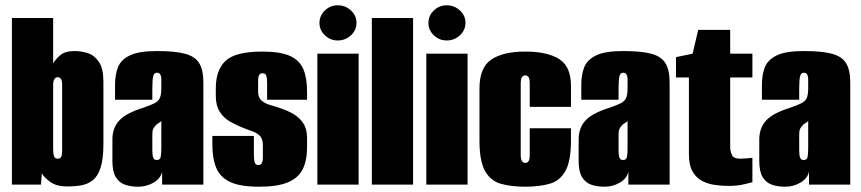

<svg xmlns="http://www.w3.org/2000/svg" viewBox="-20 -698 3255 726"><path d="M235 7Q192 7 168 -11.5Q144 -30 138 -43L135 0H25V-630H181V-458Q189 -473 207.5 -489Q226 -505 263 -505Q288 -505 312.5 -497Q337 -489 354 -464Q371 -439 371 -389V-154Q371 -97 360.5 -64.5Q350 -32 331.5 -17Q313 -2 288.5 2.5Q264 7 235 7ZM198 -98Q206 -98 209.5 -102Q213 -106 214 -114Q215 -122 215 -133V-376Q215 -393 210.5 -399.5Q206 -406 198 -406Q191 -406 186 -399.5Q181 -393 181 -376V-133Q181 -116 184.5 -107Q188 -98 198 -98Z M503 8Q475 8 453 0.5Q431 -7 418 -28Q405 -49 405 -89V-170Q405 -214 430.5 -242Q456 -270 520 -290Q549 -300 564 -307.5Q579 -315 584.5 -327.5Q590 -340 590 -365V-397Q590 -405 588.5 -410.5Q587 -416 583.5 -419.5Q580 -423 573 -423Q563 -423 559.5 -410.5Q556 -398 556 -363V-321H415V-378Q415 -415 426 -443.5Q437 -472 471 -488.5Q505 -505 573 -505Q641 -505 679 -495Q717 -485 733 -459.5Q749 -434 749 -386V0H593V-49Q588 -24 561.5 -8Q535 8 503 8ZM573 -93Q585 -93 587.5 -104Q590 -115 590 -140V-241Q588 -237 581 -233.5Q574 -230 569 -224Q562 -217 559 -210Q556 -203 556 -190V-129Q556 -120 557 -111.5Q558 -103 561.5 -98Q565 -93 573 -93Z M959 8Q889 8 851 -9.5Q813 -27 798 -62.5Q783 -98 783 -150V-184H940V-115Q940 -95 943 -84.5Q946 -74 957 -74Q967 -74 970.5 -82Q974 -90 974 -101V-147Q974 -172 963.5 -183.5Q953 -195 934 -201.5Q915 -208 891 -218Q869 -227 847 -240Q825 -253 810.5 -276Q796 -299 796 -335V-363Q796 -434 833.5 -468.5Q871 -503 972 -503Q1040 -503 1076.5 -486.5Q1113 -470 1127 -436.5Q1141 -403 1141 -353V-321H990V-382Q990 -402 987 -411.5Q984 -421 973 -421Q963 -421 959.5 -413.5Q956 -406 956 -395V-350Q956 -328 970.5 -316.5Q985 -305 1006 -299.5Q1027 -294 1045 -287Q1069 -279 1091 -266Q1113 -253 1127 -231.5Q1141 -210 1141 -176V-140Q1141 -91 1124.5 -58Q1108 -25 1068.5 -8.5Q1029 8 959 8Z M1180 0V-495H1336V0ZM1257 -545Q1229 -545 1208.5 -564.5Q1188 -584 1188 -611Q1188 -639 1208.5 -658.5Q1229 -678 1257 -678Q1286 -678 1307 -658.5Q1328 -639 1328 -612Q1328 -584 1307 -564.5Q1286 -545 1257 -545Z M1386 0V-630H1542V0Z M1592 0V-495H1748V0ZM1669 -545Q1641 -545 1620.5 -564.5Q1600 -584 1600 -611Q1600 -639 1620.5 -658.5Q1641 -678 1669 -678Q1698 -678 1719 -658.5Q1740 -639 1740 -612Q1740 -584 1719 -564.5Q1698 -545 1669 -545Z M1966 8Q1913 8 1874 -3Q1835 -14 1814 -51.5Q1793 -89 1793 -166V-363Q1793 -443 1838 -473Q1883 -503 1966 -503Q2049 -503 2094 -475Q2139 -447 2139 -373V-294H1983V-383Q1983 -400 1978.5 -406.5Q1974 -413 1966 -413Q1959 -413 1954 -406.5Q1949 -400 1949 -383V-112Q1949 -95 1954 -88.5Q1959 -82 1966 -82Q1974 -82 1978.5 -88.5Q1983 -95 1983 -112V-213H2139V-167Q2139 -89 2118 -51.5Q2097 -14 2058 -3Q2019 8 1966 8Z M2266 8Q2238 8 2216 0.5Q2194 -7 2181 -28Q2168 -49 2168 -89V-170Q2168 -214 2193.5 -242Q2219 -270 2283 -290Q2312 -300 2327 -307.5Q2342 -315 2347.5 -327.5Q2353 -340 2353 -365V-397Q2353 -405 2351.5 -410.5Q2350 -416 2346.5 -419.5Q2343 -423 2336 -423Q2326 -423 2322.5 -410.5Q2319 -398 2319 -363V-321H2178V-378Q2178 -415 2189 -443.5Q2200 -472 2234 -488.5Q2268 -505 2336 -505Q2404 -505 2442 -495Q2480 -485 2496 -459.5Q2512 -434 2512 -386V0H2356V-49Q2351 -24 2324.5 -8Q2298 8 2266 8ZM2336 -93Q2348 -93 2350.5 -104Q2353 -115 2353 -140V-241Q2351 -237 2344 -233.5Q2337 -230 2332 -224Q2325 -217 2322 -210Q2319 -203 2319 -190V-129Q2319 -120 2320 -111.5Q2321 -103 2324.5 -98Q2328 -93 2336 -93Z M2735 5Q2711 5 2684.5 1.5Q2658 -2 2635.5 -13.5Q2613 -25 2599 -49Q2585 -73 2585 -115V-405H2536V-482L2599 -495L2620 -585H2741V-495H2825V-405H2741V-142Q2741 -127 2747.5 -112.5Q2754 -98 2778 -98Q2790 -98 2807.5 -99.5Q2825 -101 2825 -101V-9Q2825 -9 2797 -2Q2769 5 2735 5Z M2949 8Q2921 8 2899 0.5Q2877 -7 2864 -28Q2851 -49 2851 -89V-170Q2851 -214 2876.5 -242Q2902 -270 2966 -290Q2995 -300 3010 -307.5Q3025 -315 3030.5 -327.5Q3036 -340 3036 -365V-397Q3036 -405 3034.5 -410.5Q3033 -416 3029.5 -419.5Q3026 -423 3019 -423Q3009 -423 3005.5 -410.5Q3002 -398 3002 -363V-321H2861V-378Q2861 -415 2872 -443.5Q2883 -472 2917 -488.5Q2951 -505 3019 -505Q3087 -505 3125 -495Q3163 -485 3179 -459.5Q3195 -434 3195 -386V0H3039V-49Q3034 -24 3007.5 -8Q2981 8 2949 8ZM3019 -93Q3031 -93 3033.5 -104Q3036 -115 3036 -140V-241Q3034 -237 3027 -233.5Q3020 -230 3015 -224Q3008 -217 3005 -210Q3002 -203 3002 -190V-129Q3002 -120 3003 -111.5Q3004 -103 3007.5 -98Q3011 -93 3019 -93Z"/></svg>

Font: Alumni Sans Thin Black
Style: Regular
Weight: 900
Version: Version 1.018